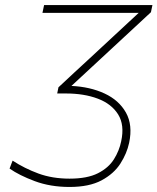

<svg xmlns="http://www.w3.org/2000/svg" viewBox="-20 -733 625 762"><path d="M256 9Q180 9 118.2 -14Q56.5 -37 18 -64L30 -95.5Q77.5 -64.5 132.8 -44.2Q188 -24 256 -24Q326.5 -24 368.8 -45.5Q411 -67 432.2 -101Q453.5 -135 461 -172.5Q475 -237 448.8 -279Q422.5 -321 368 -341.5Q313.5 -362 242 -362H207L212 -386.5Q242 -414.5 273.5 -443.8Q305 -473 335.5 -501L530.5 -682H148.5L155 -713H585L579 -684.5Q527.5 -636.5 476 -589Q424.5 -541.5 372.5 -493L263.5 -392Q337.5 -388.5 394.8 -362Q452 -335.5 479.8 -286.2Q507.5 -237 492.5 -166Q483.5 -124 457.8 -83.8Q432 -43.5 383 -17.2Q334 9 256 9Z"/></svg>

Font: Commissioner Thin
Style: Italic
Weight: 100
Italic angle: -12°
Designer: Kostas Bartsokas
Foundry: Kostas Bartsokas
Version: Version 1.000; ttfautohint (v1.8.3)